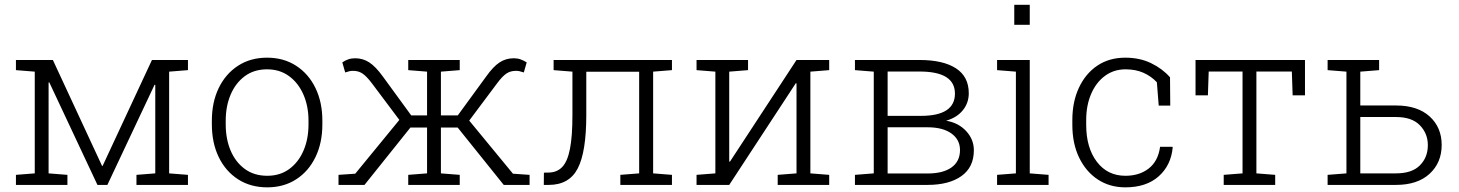

<svg xmlns="http://www.w3.org/2000/svg" viewBox="-20 -782 6169 812"><path d="M47.4 0V-42.5L127 -48.8V-479L47.4 -485.4V-528.3H203.6L411.1 -81.5L413.6 -79.6L622.6 -528.3H774.9V-485.4L695.3 -479V-48.8L774.9 -42.5V0H557.1V-42.5L636.7 -48.8V-422.9L633.8 -423.8L434.1 0H392.1L188.5 -433.6L185.5 -433.1V-48.8L265.1 -42.5V0Z M1110.4 10.3Q1039.6 10.3 986.8 -23.7Q934.1 -57.6 905 -117.7Q876 -177.7 876 -255.9V-272Q876 -349.6 905 -409.7Q934.1 -469.7 986.6 -503.9Q1039.1 -538.1 1109.4 -538.1Q1179.7 -538.1 1232.4 -503.9Q1285.2 -469.7 1314.2 -409.7Q1343.3 -349.6 1343.3 -272V-255.9Q1343.3 -177.7 1314.2 -117.7Q1285.2 -57.6 1232.7 -23.7Q1180.2 10.3 1110.4 10.3ZM1110.4 -38.6Q1164.6 -38.6 1203.6 -67.4Q1242.7 -96.2 1263.7 -145.3Q1284.7 -194.3 1284.7 -255.9V-272Q1284.7 -332.5 1263.4 -381.6Q1242.2 -430.7 1202.9 -459.7Q1163.6 -488.8 1109.4 -488.8Q1054.2 -488.8 1015.1 -459.7Q976.1 -430.7 955.3 -381.6Q934.6 -332.5 934.6 -272V-255.9Q934.6 -194.3 955.3 -145.3Q976.1 -96.2 1015.4 -67.4Q1054.7 -38.6 1110.4 -38.6Z M1411.6 0V-42.5L1482.4 -47.4L1668.9 -274.9L1553.2 -429.2Q1530.3 -459.5 1513.2 -470.9Q1496.1 -482.4 1473.6 -482.4Q1463.9 -482.4 1458.5 -481Q1453.1 -479.5 1439.9 -475.6L1427.7 -518.1Q1440.4 -526.9 1453.4 -531.2Q1466.3 -535.6 1482.4 -535.6Q1514.6 -535.6 1541.7 -518.1Q1568.8 -500.5 1599.1 -458.5L1719.2 -293.9H1786.1V-479L1706.5 -485.4V-528.3H1924.3V-485.4L1844.7 -479V-293.9H1916L2036.1 -458.5Q2065.9 -500.5 2092.8 -518.1Q2119.6 -535.6 2152.8 -535.6Q2168.5 -535.6 2181.4 -531Q2194.3 -526.4 2207.5 -518.1L2195.3 -475.6Q2182.1 -479.5 2176.5 -481Q2170.9 -482.4 2161.6 -482.4Q2138.7 -482.4 2121.6 -470.9Q2104.5 -459.5 2082 -429.2L1964.4 -272L2149.4 -47.4L2219.7 -42.5V0H2110.4L1915.5 -242.7H1844.7V-48.8L1924.3 -42.5V0H1706.5V-42.5L1786.1 -48.8V-242.7H1715.8L1521.5 0Z M2279.8 0 2280.3 -51.8 2298.8 -52.2Q2335 -52.2 2357.4 -75.4Q2379.9 -98.6 2390.4 -151.9Q2400.9 -205.1 2400.9 -294.9V-479L2321.3 -485.4V-528.3H2821.8V-485.4L2742.2 -479V-48.8L2821.8 -42.5V0H2603.5V-42.5L2683.1 -48.8V-478.5H2459.5V-294.9Q2459.5 -139.2 2423.3 -69.6Q2387.2 0 2300.8 0Z M2925.8 0V-42.5L3005.4 -48.8V-479L2925.8 -485.4V-528.3H3143.6V-485.4L3064 -479V-99.1L3066.9 -98.1L3348.6 -528.3H3486.8V-485.4L3407.2 -479V-48.8L3486.8 -42.5V0H3269V-42.5L3348.6 -48.8V-429.2L3345.7 -430.2L3064 0Z M3595.7 0V-42.5L3675.3 -48.8V-479L3595.7 -485.4V-528.3H3869.1Q3968.3 -528.3 4022.7 -493.2Q4077.1 -458 4077.1 -387.7Q4077.1 -346.7 4052 -315.7Q4026.9 -284.7 3981.4 -271.5Q4033.7 -262.7 4066.2 -227.5Q4098.6 -192.4 4098.6 -146.5Q4098.6 -74.7 4046.1 -37.4Q3993.7 0 3902.8 0ZM3733.9 -292H3874.5Q4018.6 -292 4018.6 -386.2Q4018.6 -479.5 3869.1 -479.5H3733.9ZM3733.9 -48.3H3902.8Q3968.3 -48.3 4004.2 -74Q4040 -99.6 4040 -147.5Q4040 -191.4 4003.7 -217.5Q3967.3 -243.7 3902.8 -243.7H3733.9Z M4196.8 0V-42.5L4276.4 -48.8V-479L4196.8 -485.4V-528.3H4335V-48.8L4414.6 -42.5V0ZM4269.5 -677.2V-761.7H4335V-677.2Z M4739.3 10.3Q4673.3 10.3 4622.8 -22.9Q4572.3 -56.2 4543.7 -115.7Q4515.1 -175.3 4515.1 -253.9V-274.4Q4515.1 -351.6 4543 -411.1Q4570.8 -470.7 4620.8 -504.4Q4670.9 -538.1 4738.8 -538.1Q4800.3 -538.1 4848.1 -514.9Q4896 -491.7 4928.2 -455.1L4929.2 -335.4H4880.4L4872.6 -434.1Q4848.1 -460 4815.4 -474.4Q4782.7 -488.8 4740.2 -488.8Q4690.4 -488.8 4652.8 -460.9Q4615.2 -433.1 4594.5 -384.5Q4573.7 -335.9 4573.7 -274.4V-253.9Q4573.7 -157.2 4618.7 -97.9Q4663.6 -38.6 4739.7 -38.6Q4798.8 -38.6 4838.4 -69.6Q4877.9 -100.6 4886.2 -161.1H4938.5L4939.5 -158.2Q4932.6 -83 4880.4 -36.4Q4828.1 10.3 4739.3 10.3Z M5155.3 0V-42.5L5234.9 -48.8V-479.5H5091.8L5088.4 -378.9H5036.1V-528.3H5499V-378.9H5446.8L5443.4 -479.5H5293.5V-48.8L5373 -42.5V0Z M5883.8 -335.9Q5975.1 -335.9 6026.1 -289.6Q6077.1 -243.2 6077.1 -168.9Q6077.1 -94.2 6026.1 -47.1Q5975.1 0 5883.8 0H5594.7V-42.5L5674.3 -48.8V-479L5594.7 -485.4V-528.3H5812.5V-485.4L5732.9 -479V-335.9ZM5883.8 -48.8Q5951.7 -48.8 5985.1 -82.8Q6018.6 -116.7 6018.6 -168Q6018.6 -217.3 5984.9 -252.2Q5951.2 -287.1 5883.8 -287.1H5732.9V-48.8Z"/></svg>

Font: Roboto Slab Light
Style: Regular
Weight: 300
Designer: Google
Version: Version 2.000; ttfautohint (v1.8.1.43-b0c9)